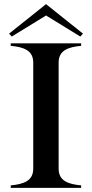

<svg xmlns="http://www.w3.org/2000/svg" viewBox="-20 -910 445 930"><path d="M32 -12V0H373V-12C310 -18 264 -34 264 -93V-607C264 -666 310 -682 373 -688V-700H32V-688C95 -682 141 -666 141 -607V-93C141 -34 95 -18 32 -12ZM382 -747 203 -890 24 -747 37 -733 203 -835 369 -733Z"/></svg>

Font: Sprat Medium
Style: Regular
Weight: 500
Designer: Ethan Nakache
Foundry: Collletttivo
Version: Version 2.000;Glyphs 3.2 (3217)